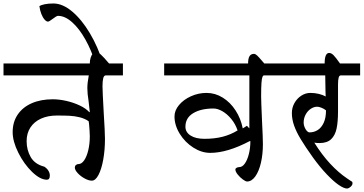

<svg xmlns="http://www.w3.org/2000/svg" viewBox="-30 -983 2096 1107"><path d="M487.8 -617.2Q487.8 -635.3 492.7 -650.4Q497.6 -665.5 505.1 -674.6Q512.7 -683.6 520.5 -683.6Q535.2 -683.6 552.2 -667.7Q569.3 -651.9 598.6 -617.2H678.7V-548.3H580.1Q569.3 -548.3 565.2 -532.2Q561 -516.1 561 -485.4Q561 -458 567.9 -335Q575.2 -219.7 575.2 -182.6Q575.2 -118.2 565.2 -62.7Q555.2 -7.3 537.8 25.6Q520.5 58.6 499.5 58.6Q481.4 58.6 458 45.9Q434.6 33.2 418 15.1Q401.4 -2.9 401.4 -17.1Q401.4 -25.9 407.7 -31.5Q414.1 -37.1 422.9 -37.1Q440.4 -37.1 455.3 -58.6Q470.2 -80.1 479 -117.2Q487.8 -154.3 487.8 -198.2Q487.8 -211.4 486.3 -231.4Q484.9 -251.5 483.4 -269L481 -284.2Q458 -299.8 429.2 -306.9Q400.4 -314 371.8 -315.4Q343.3 -316.9 297.9 -316.9Q246.1 -316.9 206.5 -299.1Q167 -281.2 145.3 -248Q123.5 -214.8 123.5 -169.4Q123.5 -118.2 147.2 -77.1Q170.9 -36.1 225.6 -22Q240.7 -12.2 249 1.2Q257.3 14.6 257.3 29.3Q257.3 53.2 240.2 53.2Q201.7 53.2 155 8.1Q108.4 -37.1 75.7 -102.3Q43 -167.5 43 -221.2Q43 -279.3 71.8 -322Q100.6 -364.7 152.8 -387.7Q205.1 -410.6 274.4 -410.6Q310.5 -410.6 351.8 -401.4Q393.1 -392.1 429 -375.2Q464.8 -358.4 484.9 -336.4H487.8L481 -397.5Q473.6 -443.4 473.6 -475.1Q473.6 -504.4 481.9 -548.3H-9.8V-617.2Z M277.8 -962.9Q331.1 -962.9 386 -916.7Q440.9 -870.6 487.8 -792Q534.7 -713.4 564 -618.7H520Q497.1 -692.9 462.2 -755.4Q427.2 -817.9 386 -854.7Q344.7 -891.6 304.7 -891.6Q295.9 -891.6 272.9 -873.5Q265.1 -867.7 257.8 -863Q250.5 -858.4 246.6 -858.4Q237.3 -858.4 226.8 -870.4Q216.3 -882.3 208.3 -902.8Q200.2 -923.3 197.3 -947.3H195.8Q206.5 -954.1 227.5 -958.5Q248.5 -962.9 277.8 -962.9Z M1400.4 -617.2Q1400.4 -645 1408.4 -658.7Q1416.5 -672.4 1434.6 -672.4Q1442.4 -672.4 1452.4 -663.1Q1462.4 -653.8 1481 -631.8Q1484.9 -627 1493.7 -617.2H1597.2V-548.3H1492.2Q1486.8 -548.3 1483.2 -539.8Q1479.5 -531.2 1477.5 -504.6Q1475.6 -478 1475.6 -426.8Q1475.6 -402.3 1480.5 -290Q1485.8 -186 1485.8 -151.9Q1485.8 -93.8 1474.4 -44.4Q1462.9 4.9 1441.9 34.2Q1420.9 63.5 1394.5 63.5Q1386.2 63.5 1369.6 51.3Q1353 39.1 1340.1 22.7Q1327.1 6.3 1327.1 -5.9Q1327.1 -11.7 1334.2 -15.6Q1341.3 -19.5 1349.1 -19.5Q1367.7 -19.5 1382.3 -41Q1397 -62.5 1405.3 -96.9Q1413.6 -131.3 1413.6 -169.4H1409.7Q1280.8 -101.6 1182.1 -101.6Q1132.3 -101.6 1084.5 -132.1Q1036.6 -162.6 1006.3 -211.7Q976.1 -260.7 976.1 -312Q976.1 -346.2 1002.2 -377.4Q1028.3 -408.7 1071 -428Q1113.8 -447.3 1161.1 -447.3Q1210.4 -447.3 1254.2 -420.2Q1297.9 -393.1 1328.1 -346.4Q1358.4 -299.8 1369.6 -242.7L1393.6 -257.8L1407.7 -242.7V-548.3H916.5V-617.2ZM1201.2 -357.4Q1128.4 -357.4 1083.7 -330.3Q1039.1 -303.2 1039.1 -252.4Q1039.1 -220.7 1068.6 -201.7Q1098.1 -182.6 1148.9 -182.6Q1208 -182.6 1254.4 -194.8Q1300.8 -207 1339.8 -231Q1327.1 -268.6 1303.2 -297.4Q1279.3 -326.2 1252 -341.8Q1224.6 -357.4 1201.2 -357.4Z M1841.8 -617.2Q1841.8 -677.7 1867.7 -677.7Q1879.9 -677.7 1892.6 -665.3Q1905.3 -652.8 1930.2 -617.2H2046.4V-548.3H1935.1Q1925.8 -548.3 1922.4 -534.9Q1918.9 -521.5 1918.9 -494.6V-340.3Q1918.9 -280.8 1910.6 -241.7Q1902.3 -202.6 1879.2 -180.4Q1856 -158.2 1812.5 -158.2Q1793 -158.2 1782.2 -160.6Q1825.7 -90.8 1874 -38.8Q1922.4 13.2 1972.2 46.4L1994.6 61.5Q1999 63 2000.7 65.7Q2002.4 68.4 2002.4 74.7Q2002.4 81.5 1996.8 88.4Q1991.2 95.2 1983.6 99.6Q1976.1 104 1971.2 104Q1953.1 104 1922.9 83.3Q1892.6 62.5 1853.8 21.7Q1814.9 -19 1773.9 -75.7Q1730 -137.2 1704.1 -180.2Q1678.2 -223.1 1665.5 -259.5Q1652.8 -295.9 1652.8 -331.1Q1652.8 -362.8 1668 -389.4Q1683.1 -416 1707.5 -431.6Q1731.9 -447.3 1759.3 -447.3Q1784.7 -447.3 1807.9 -441.7Q1831.1 -436 1847.7 -426.8Q1847.7 -434.1 1846.7 -455.6Q1845.2 -527.3 1845.2 -548.3H1577.6V-617.2ZM1798.8 -367.7Q1779.8 -367.7 1761.5 -355.5Q1743.2 -343.3 1731.9 -322Q1720.7 -300.8 1720.7 -275.9Q1720.7 -263.7 1725.8 -250.5Q1731 -237.3 1738.8 -228.5Q1746.6 -219.7 1754.4 -219.7Q1780.3 -219.7 1801.8 -233.2Q1823.2 -246.6 1836.4 -275.1Q1849.6 -303.7 1849.6 -346.7Q1837.4 -356.4 1822.8 -362.1Q1808.1 -367.7 1798.8 -367.7Z"/></svg>

Font: Dekko
Style: Regular
Weight: 400
Designer: Multiple
Foundry: Sorkin Type
Version: Version 2.001